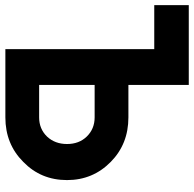

<svg xmlns="http://www.w3.org/2000/svg" viewBox="-24 -716 740 733"><g transform="rotate(90 346.5 -350.0)"><path d="M168 0Q168 -141.6 168 -568.4Q126 -568.4 0 -568.4Q0 -600.6 0 -700.2Q76.2 -700.2 304.7 -700.2Q304.7 -642.6 304.7 -469.7Q335.9 -469.7 428.7 -469.7Q530.3 -469.7 598.6 -402.3Q668 -334 668 -235.4Q668 -135.7 598.6 -68.4Q530.3 0 428.7 0Q341.8 0 168 0ZM304.7 -128.9Q335.9 -128.9 428.7 -128.9Q472.7 -128.9 502 -159.2Q530.3 -189.5 530.3 -235.4Q530.3 -281.2 502 -310.5Q472.7 -340.8 428.7 -340.8Q387.7 -340.8 304.7 -340.8Q304.7 -288.1 304.7 -128.9Z"/></g></svg>

Font: LeFont
Style: Regular
Weight: 700
Designer: Leryon MEDIA
Version: Version 1.0